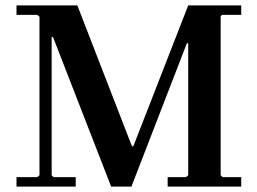

<svg xmlns="http://www.w3.org/2000/svg" viewBox="-20 -690 952 710"><path d="M391 0 176 -553H171L126 -628L118 -635H41V-670H266L468 -149H473L676 -670V-530H671L466 0ZM41 0V-35H118L126 -42V-628L171 -553V-42L178 -35H260V0ZM600 0V-35H668L676 -42V-670H872V-635H801L796 -630V-42L803 -35H872V0Z"/></svg>

Font: Brygada 1918 SemiBold
Style: Regular
Weight: 600
Designer: Mateusz Machalski | Borys Kosmynka | Przemek Hoffer
Foundry: NIEPODLEGLA 2018
Version: Version 3.006